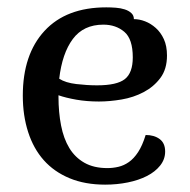

<svg xmlns="http://www.w3.org/2000/svg" viewBox="-20 -488 516 522"><path d="M272 -31Q287 -31 302 -34.5Q317 -38 330.5 -47.5Q344 -57 355.5 -74.5Q367 -92 376 -121Q399 -121 414 -110Q429 -99 429 -76Q429 -55 415.5 -38Q402 -21 379.5 -9.5Q357 2 327.5 8Q298 14 266 14Q211 14 169 -3.5Q127 -21 99 -52.5Q71 -84 56.5 -129Q42 -174 42 -228Q42 -340 101 -404Q160 -468 269 -468Q282 -468 295 -467Q308 -466 319 -462.5Q330 -459 337 -452.5Q344 -446 344 -436Q359 -436 374.5 -430Q390 -424 403.5 -412Q417 -400 425.5 -381.5Q434 -363 434 -337Q434 -300 416 -276Q398 -252 370.5 -237.5Q343 -223 310.5 -217.5Q278 -212 249 -212Q216 -212 187.5 -217Q159 -222 139 -229V-225Q139 -183 146 -147Q153 -111 168.5 -85.5Q184 -60 209.5 -45.5Q235 -31 272 -31ZM261 -421Q207 -421 178 -382Q149 -343 141 -274Q158 -263 187.5 -259.5Q217 -256 244 -256Q298 -256 319.5 -273Q341 -290 341 -332Q341 -382 318 -401.5Q295 -421 261 -421Z"/></svg>

Font: Milonga
Style: Regular
Weight: 400
Designer: Pablo Impallari, Brenda Gallo, Rodrigo Fuenzalida
Foundry: Pablo Impallari, Brenda Gallo, Rodrigo Fuenzalida
Version: Version 1.000; ttfautohint (v0.93) -l 8 -r 50 -G 200 -x 14 -